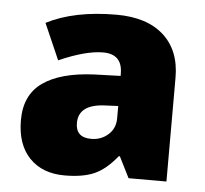

<svg xmlns="http://www.w3.org/2000/svg" viewBox="-45 -611 714 668"><g transform="rotate(5 311.5 -276.5)"><path d="M426.8 0 390.1 -73.2H386.2Q347.7 -25.4 307.6 -7.8Q267.6 9.8 204.1 9.8Q126 9.8 81.1 -37.1Q36.1 -84 36.1 -168.9Q36.1 -257.3 97.7 -300.5Q159.2 -343.8 275.9 -349.1L368.2 -352.1V-359.9Q368.2 -428.2 300.8 -428.2Q240.2 -428.2 147 -387.2L91.8 -513.2Q188.5 -563 335.9 -563Q442.4 -563 500.7 -510.3Q559.1 -457.5 559.1 -362.8V0ZM285.2 -125Q319.8 -125 344.5 -147Q369.1 -168.9 369.1 -204.1V-247.1L325.2 -245.1Q231 -241.7 231 -175.8Q231 -125 285.2 -125Z"/></g></svg>

Font: OpenSans-ExtraBold
Style: Regular
Weight: 800
Foundry: Ascender Corporation
Version: Version 1.10